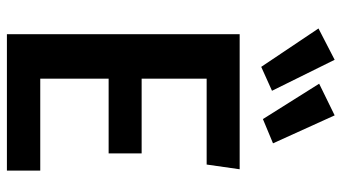

<svg xmlns="http://www.w3.org/2000/svg" viewBox="-242 -772 1013 570"><g transform="rotate(90 265.0 -486.5)"><path d="M468 -593H213V-400H435V-302H213V-99H486V0H81V-691H482ZM249 -787 178 -755 64 -925 157 -973ZM405 -790 333 -760 228 -927 322 -973Z"/></g></svg>

Font: Fira Sans Medium
Style: Regular
Weight: 500
Designer: bBox Type GmbH & Carrois Corporate GbR & Edenspiekermann AG
Foundry: bBox Type GmbH & Carrois Corporate GbR & Edenspiekermann AG
Version: Version 4.301